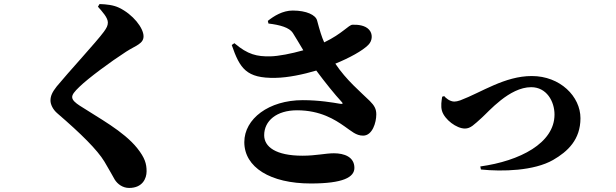

<svg xmlns="http://www.w3.org/2000/svg" viewBox="-20 -850 3040 947"><path d="M512 -739C512 -724 506 -712 492 -693C457 -645 315 -491 260 -424C237 -395 229 -376 229 -354C229 -336 240 -310 264 -290C379 -191 460 -111 495 -53C521 -9 533 13 546 36C560 58 585 77 617 77C683 77 703 30 703 -5C703 -42 695 -71 657 -119C590 -203 465 -269 373 -329C353 -342 336 -356 336 -371C336 -384 347 -398 372 -422C415 -464 526 -546 602 -595C650 -626 688 -634 688 -671C688 -712 636 -779 567 -812C540 -825 506 -829 471 -830L463 -817C485 -792 512 -763 512 -739Z M1304 -734C1362 -727 1407 -714 1424 -688C1437 -668 1456 -635 1476 -602C1416 -585 1354 -573 1313 -572C1248 -571 1203 -580 1136 -637L1123 -628C1163 -512 1195 -463 1339 -466C1401 -467 1476 -483 1540 -502C1583 -444 1633 -382 1663 -350C1674 -339 1671 -336 1658 -338C1623 -344 1555 -356 1473 -356C1306 -356 1185 -264 1185 -149C1185 -25 1313 55 1513 55C1673 55 1728 24 1728 -22C1728 -76 1678 -94 1627 -94C1585 -94 1539 -82 1472 -82C1340 -82 1283 -126 1283 -183C1283 -254 1344 -306 1445 -306C1560 -306 1632 -260 1679 -227C1714 -203 1736 -181 1771 -181C1817 -181 1836 -246 1836 -286C1836 -312 1827 -329 1804 -352C1758 -397 1688 -455 1634 -536C1703 -564 1769 -600 1797 -629C1818 -650 1819 -684 1800 -704C1781 -725 1746 -729 1719 -728C1700 -728 1669 -684 1579 -641C1567 -667 1557 -700 1544 -749C1537 -776 1492 -798 1424 -798C1374 -798 1331 -771 1301 -747Z M2161 -373C2158 -354 2153 -327 2160 -303C2173 -260 2232 -216 2273 -216C2301 -216 2318 -235 2356 -269C2390 -299 2492 -420 2600 -420C2676 -420 2715 -350 2715 -285C2715 -144 2544 -56 2349 -29L2352 -14C2458 -3 2614 -7 2708 -61C2781 -103 2843 -162 2843 -267C2843 -374 2743 -475 2603 -475C2469 -475 2356 -395 2250 -355C2239 -351 2228 -349 2221 -349C2198 -349 2177 -368 2171 -376Z"/></svg>

Font: Noto Serif CJK JP Black
Style: Regular
Weight: 900
Designer: Ryoko NISHIZUKA 西塚涼子 (kana & ideographs); Frank Grießhammer (Latin, Greek & Cyrillic); Wenlong ZHANG 张文龙 (bopomofo); San
Foundry: Adobe Systems Incorporated
Version: Version 1.001;PS 1.001;hotconv 16.6.54;makeotf.lib2.5.65590